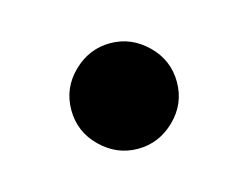

<svg xmlns="http://www.w3.org/2000/svg" viewBox="-39 -420 317 246"><g transform="rotate(-15 120.0 -297.0)"><path d="M71 -247.5Q50 -268 50 -297Q50 -326 71 -346.5Q92 -367 120 -367Q148 -367 169 -346.5Q190 -326 190 -297Q190 -268 169 -247.5Q148 -227 120 -227Q92 -227 71 -247.5Z"/></g></svg>

Font: Edgecutting Lite Medium
Style: Medium
Weight: 500
Designer: RandomMaerks (Nguyen Gia Bao)
Version: Version 1.0